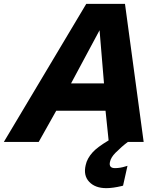

<svg xmlns="http://www.w3.org/2000/svg" viewBox="-20 -737 766 997"><path d="M612 229Q566 240 532 240Q474 240 443 207Q412 174 425 120Q432 86 461 54Q484 28 544 -8L528 -162H272L181 0H0L428 -717H629L726 0H644Q613 23 580 56Q556 80 551 104Q544 136 577 136Q604 136 632 127L642 124L619 227ZM349 -304H520L497 -580Z"/></svg>

Font: Passageway
Style: BdIt
Weight: 700
Foundry: Ascender Corporation
Version: Version 1.11